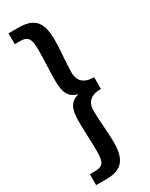

<svg xmlns="http://www.w3.org/2000/svg" viewBox="-248 -902 834 1066"><g transform="rotate(-30 169.0 -368.5)"><path d="M55 48H23V118H85C182 118 227 80 227 -38C227 -118 217 -173 217 -247C217 -291 238 -333 313 -331V-407C238 -405 217 -449 217 -489C217 -563 227 -619 227 -699C227 -817 182 -855 85 -855H23V-786H55C108 -786 121 -764 121 -693C121 -628 116 -572 116 -496C116 -420 135 -384 188 -369V-368C135 -353 116 -316 116 -241C116 -165 121 -109 121 -44C121 27 108 48 55 48Z"/></g></svg>

Font: Bithumb Trading Sans Semibold
Style: Regular
Weight: 600
Designer: Ham Hyungwon
Foundry: Bithumb
Version: Version 0.500;FEAKit 1.0